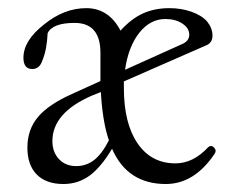

<svg xmlns="http://www.w3.org/2000/svg" viewBox="-20 -445 590 476"><path d="M137.2 11.2Q94.2 11.2 71 -12.5Q47.9 -36.1 47.9 -79.1Q47.9 -123.5 74 -154.8Q100.1 -186 158.2 -211.9L229 -244.1V-263.2V-314Q229 -388.2 165 -388.2Q110.4 -388.2 98.1 -362.8Q96.2 -321.3 85 -294.9Q78.1 -273.9 60.1 -273.9Q38.1 -273.9 38.1 -301.8Q38.1 -344.7 89.8 -384.8Q139.2 -424.8 193.8 -424.8Q249.5 -424.8 278.8 -369.1Q305.2 -398.4 334.2 -411.6Q363.3 -424.8 399.9 -424.8Q429.2 -424.8 454.3 -416Q479.5 -407.2 493.2 -392.1Q506.8 -375 506.8 -356.9Q506.8 -339.4 492.2 -333L287.1 -243.2V-227.1Q287.1 -139.2 321 -89.6Q355 -40 415 -40Q459 -40 496.1 -80.1Q503.4 -86.4 510.5 -79.3Q517.6 -72.3 512.2 -64Q461.9 11.2 391.1 11.2Q295.9 11.2 257.8 -76.2Q230 -29.8 201.7 -9.3Q173.3 11.2 137.2 11.2ZM390.1 -397.9Q352.5 -397.9 325.4 -363.8Q298.3 -329.6 290 -272L434.1 -336.9Q449.2 -344.7 449.2 -358.9Q449.2 -375.5 431.9 -386.7Q414.6 -397.9 390.1 -397.9ZM109.9 -95.2Q109.9 -67.9 126.2 -50.5Q142.6 -33.2 168.9 -33.2Q193.8 -33.2 213.4 -48.3Q232.9 -63.5 250 -97.2Q234.4 -141.6 230 -216.8L208 -208Q109.9 -165.5 109.9 -95.2Z"/></svg>

Font: Junicode SmCond Light
Style: Regular
Weight: 300
Width: 4
Designer: Peter S. Baker
Version: Version 2.206